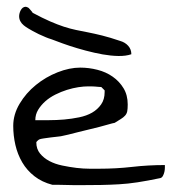

<svg xmlns="http://www.w3.org/2000/svg" viewBox="-20 -539 516 560"><path d="M18.6 -171.9Q18.6 -205.1 37.1 -236.3Q55.7 -267.6 84.5 -291Q113.3 -314.5 147.9 -328.1Q182.6 -341.8 213.9 -341.8Q239.3 -341.8 264.2 -335.4Q289.1 -329.1 308.6 -315.4Q328.1 -301.8 340.3 -281.7Q352.5 -261.7 352.5 -234.4Q352.5 -221.7 351.1 -214.4Q349.6 -207 344.7 -201.7Q339.8 -196.3 332.5 -191.9Q325.2 -187.5 314.5 -180.7Q308.6 -179.7 296.9 -176.3Q285.2 -172.9 270 -168.9Q254.9 -165 238.3 -161.1Q221.7 -157.2 206.5 -153.3Q191.4 -149.4 179.7 -146.5Q168 -143.6 162.1 -142.6Q159.2 -141.6 149.4 -140.6Q139.6 -139.6 128.4 -138.2Q117.2 -136.7 107.4 -135.3Q97.7 -133.8 95.7 -132.8Q92.8 -131.8 89.4 -128.4Q85.9 -125 85.9 -124Q85.9 -104.5 96.7 -91.3Q107.4 -78.1 124 -69.3Q140.6 -60.5 161.6 -56.2Q182.6 -51.8 203.1 -49.3Q223.6 -46.9 241.2 -46.9Q258.8 -46.9 269.5 -46.9Q318.4 -46.9 365.2 -52.2Q412.1 -57.6 460.9 -57.6V-49.8Q460.9 -43.9 459.5 -37.6Q458 -31.2 455.1 -25.9Q452.1 -20.5 447.3 -19.5Q410.2 -11.7 381.3 -7.3Q352.5 -2.9 327.1 -1.5Q301.8 0 274.4 0.5Q247.1 1 213.9 1H197.3Q186.5 1 173.8 0.5Q161.1 0 149.4 0H132.8Q102.5 -7.8 80.6 -24.9Q58.6 -42 44.9 -65.4Q31.2 -88.9 24.9 -116.2Q18.6 -143.6 18.6 -171.9ZM237.3 -287.1Q224.6 -287.1 208.5 -284.7Q192.4 -282.2 175.3 -276.9Q158.2 -271.5 141.6 -263.2Q125 -254.9 112.3 -243.7Q99.6 -232.4 91.3 -218.8Q83 -205.1 83 -188.5H123Q144.5 -188.5 167 -190.4Q189.5 -192.4 210.9 -196.8Q232.4 -201.2 248.5 -210.4Q264.6 -219.7 274.9 -234.4Q285.2 -249 285.2 -270.5V-275.4L275.4 -285.2Q273.4 -285.2 268.1 -285.6Q262.7 -286.1 256.8 -286.6Q251 -287.1 245.6 -287.1Q240.2 -287.1 237.3 -287.1ZM363.1 -380.8Q347.2 -375.3 325.3 -375.7Q303.4 -376.1 279.1 -380.4Q254.8 -384.8 229.7 -391.5Q204.6 -398.2 183.1 -405.3Q161.6 -412.5 145.3 -418.8Q129 -425.1 121 -427.5Q117 -429.1 113.8 -430.3Q110.6 -431.5 105.9 -433.8Q101.1 -436.2 93.1 -439.4L74.8 -448.9Q69.2 -452 62.5 -456Q55.7 -459.9 49.3 -465.1Q43 -470.2 39.4 -477Q35.8 -483.7 35.8 -491.6Q35.8 -495.5 37 -500.3Q38.2 -505 40.6 -509.4Q43 -513.7 46.5 -516.5Q50.1 -519.3 55.7 -519.3Q56.5 -519.3 56.5 -518.9Q56.5 -518.5 58.1 -518.5Q58.9 -517.7 60.5 -517.7Q61.3 -517.7 63.7 -515.7Q66 -513.7 68 -511Q70 -508.2 72.4 -505.8Q74.8 -503.5 74.8 -501.9Q104.3 -486.1 126.2 -476.6Q148.1 -467.1 166.4 -461.1Q184.7 -455.2 201.8 -451.6Q219 -448.1 237.3 -444.5Q255.6 -440.9 277.9 -435.4Q300.2 -429.9 330.5 -419.6Q344.8 -415.6 354 -405.3Q363.1 -395.1 363.1 -380.8Z"/></svg>

Font: Swanky and Moo Moo
Style: Regular
Weight: 400
Designer: Kimberly Geswein
Foundry: Kimberly Geswein
Version: Version 1.002 2001